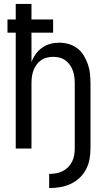

<svg xmlns="http://www.w3.org/2000/svg" viewBox="-20 -755 540 976"><path d="M230 201Q258 201 285 196.5Q312 192 337.5 180.5Q363 169 383.5 150Q404 131 417 106.5Q430 82 435 54.5Q440 27 440 0V-330Q440 -355 437.5 -379.5Q435 -404 427 -427.5Q419 -451 406 -472.5Q393 -494 373.5 -509Q354 -524 330 -531Q306 -538 281 -538Q258 -538 235.5 -532Q213 -526 194 -512.5Q175 -499 161.5 -480Q148 -461 140 -439V-589H250V-656H140V-735H60V-656H18V-589H60V0H140V-330Q140 -347 142 -363.5Q144 -380 149.5 -395.5Q155 -411 164.5 -424.5Q174 -438 187.5 -448Q201 -458 217.5 -462Q234 -466 250 -466Q267 -466 283 -462Q299 -458 312.5 -448Q326 -438 335.5 -424.5Q345 -411 350.5 -395.5Q356 -380 358 -363.5Q360 -347 360 -330V0Q360 17 357 34.5Q354 52 346 67.5Q338 83 325.5 95.5Q313 108 297.5 115.5Q282 123 265 126Q248 129 230 129Z"/></svg>

Font: Iosevka SS09
Style: Regular
Weight: 400
Monospace: yes
Designer: Belleve Invis
Foundry: Belleve Invis
Version: Version 5.2.1; ttfautohint (v1.8.3)